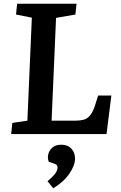

<svg xmlns="http://www.w3.org/2000/svg" viewBox="-20 -720 648 1031"><path d="M46 -60 127 -72 151 -625 66 -642 72 -700H391L385 -642L281 -624L257 -72H384Q409 -72 428.5 -77Q448 -82 463 -99.5Q478 -117 490 -153L507 -207H578L552 0H40ZM266 291 235 253Q258 235 273.5 216Q289 197 289 179Q289 164 272 159L242 149Q234 128 239.5 107Q245 86 262.5 71.5Q280 57 309 57Q344 57 363.5 78.5Q383 100 383 131Q383 168 352.5 212.5Q322 257 266 291Z"/></svg>

Font: Literata 12pt SemiBold
Style: Italic
Weight: 600
Italic angle: -2°
Designer: Latin by Veronika Burian and Jose Scaglione. Greek by Irene Vlachou. Cyrillic by Vera Evstafieva
Foundry: TypeTogether
Version: Version 3.002